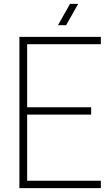

<svg xmlns="http://www.w3.org/2000/svg" viewBox="-20 -970 580 990"><path d="M80 -780H500V-742H120V-417H450V-379H120V-38H500V0H80ZM341 -950H383L321 -840H279Z"/></svg>

Font: Cooper Hewitt
Style: Light
Weight: 703
Designer: Village Type and Design LLC
Foundry: Cooper Hewitt Smithsonian Design Museum
Version: 1.000